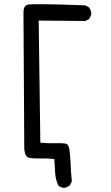

<svg xmlns="http://www.w3.org/2000/svg" viewBox="-20 -786 540 933"><path d="M290 127Q274 125 263 115Q250 86 248 53.5Q246 21 244 -13Q211 -17 175 -16Q139 -15 120.5 -19.5Q102 -24 98 -60Q94 -695 94 -725Q94 -755 111.5 -762.5Q129 -770 394 -760L413 -750Q425 -734 423 -713L413 -693L394 -684L168 -686L176 -93Q209 -89 245.5 -90Q282 -91 297.5 -88.5Q313 -86 317 -61Q321 -36 323 8.5Q325 53 329 96L319 115Q306 125 290 127Z"/></svg>

Font: Kosefont JP
Style: Regular
Weight: 400
Designer: Nozomi Seto 瀬戸のぞみ
Version: Version 3.00;June 19, 2020